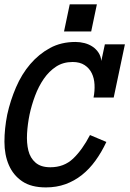

<svg xmlns="http://www.w3.org/2000/svg" viewBox="-24 -838 590 870"><path d="M458 -194.8Q436 -147.9 408.4 -109.9Q380.9 -71.8 346.9 -44.9Q313 -18.1 272.5 -3.4Q231.9 11.2 184.1 11.2Q117.2 11.2 76.7 -16.4Q36.1 -43.9 16.1 -90.1Q-3.9 -136.2 -3.9 -195.6Q-3.9 -254.9 8.8 -318.8Q22.9 -382.8 48.6 -442.4Q74.2 -502 113 -547.4Q151.9 -592.8 202.4 -620.4Q252.9 -647.9 317.9 -647.9Q338.9 -647.9 359.4 -642.6Q379.9 -637.2 396 -626.2Q412.1 -615.2 422.6 -599.1Q433.1 -583 435.1 -562L451.2 -637.2H542L491.2 -396H399.9Q405.8 -425.8 404.3 -454.8Q402.8 -483.9 391.8 -506.3Q380.9 -528.8 359.4 -543Q337.9 -557.1 305.2 -557.1Q262.2 -557.1 230.2 -536.1Q198.2 -515.1 174.6 -481Q150.9 -446.8 135 -404.3Q119.1 -361.8 109.9 -318.8Q101.1 -275.9 98.6 -232.9Q96.2 -189.9 104.5 -156Q112.8 -122.1 137 -101.1Q161.1 -80.1 204.1 -80.1Q266.1 -80.1 307.6 -119.6Q349.1 -159.2 383.8 -226.1ZM389.2 -695.3H266.1L292 -818.4H415Z"/></svg>

Font: Anonymous Pro
Style: Bold Italic
Weight: 700
Italic angle: -12°
Monospace: yes
Designer: Mark Simonson
Version: Version 1.003